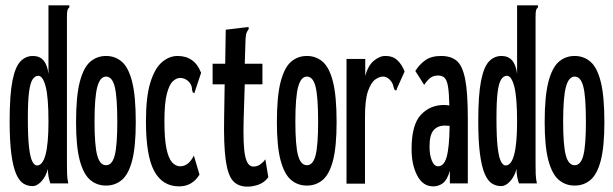

<svg xmlns="http://www.w3.org/2000/svg" viewBox="-20 -685 2290 717"><path d="M102 10Q83 10 67.5 0.5Q52 -9 40.5 -35Q29 -61 22.5 -109Q16 -157 16 -233Q16 -331 26.5 -383.5Q37 -436 56.5 -456Q76 -476 103 -476Q153 -476 161 -409V-665H239V-658Q233 -652 231.5 -645Q230 -638 230 -621V-71Q230 -53 230.5 -35.5Q231 -18 235 0H168Q164 -12 161.5 -24Q159 -36 159 -54Q151 -25 134.5 -7.5Q118 10 102 10ZM118 -67Q161 -67 161 -231Q161 -322 150.5 -362Q140 -402 123 -402Q111 -402 102 -389Q93 -376 88.5 -342Q84 -308 84 -244Q84 -173 88.5 -134.5Q93 -96 101 -81.5Q109 -67 118 -67Z M376 8Q342 8 317 -13Q292 -34 278 -85.5Q264 -137 264 -229Q264 -326 278 -379.5Q292 -433 317 -454.5Q342 -476 376 -476Q410 -476 435 -454.5Q460 -433 473.5 -379.5Q487 -326 487 -229Q487 -137 473.5 -85.5Q460 -34 435 -13Q410 8 376 8ZM376 -68Q399 -68 408.5 -105Q418 -142 418 -231Q418 -323 408.5 -361Q399 -399 376 -399Q354 -399 343.5 -361Q333 -323 333 -231Q333 -142 343 -105Q353 -68 376 -68Z M649 11Q587 11 556 -46Q525 -103 525 -232Q525 -324 541.5 -377Q558 -430 585 -453Q612 -476 643 -476Q707 -476 731 -413L709 -347L706 -337L700 -340Q697 -347 696.5 -356.5Q696 -366 687 -378Q672 -394 653 -394Q639 -394 625.5 -381.5Q612 -369 603 -334.5Q594 -300 594 -232Q594 -167 601.5 -130.5Q609 -94 622.5 -79Q636 -64 653 -64Q684 -64 704 -104L725 -33Q698 11 649 11Z M904 12Q870 12 850.5 -9Q831 -30 823 -86.5Q815 -143 817 -248L819 -370H774V-447H821L823 -574L898 -583L908 -584L909 -577Q904 -570 901 -563Q898 -556 897 -539L894 -447H960V-370H894L890 -243Q887 -142 895.5 -102.5Q904 -63 926 -63Q941 -63 952.5 -71.5Q964 -80 971 -90L982 -23Q967 -3 945.5 4.5Q924 12 904 12Z M1126 8Q1092 8 1067 -13Q1042 -34 1028 -85.5Q1014 -137 1014 -229Q1014 -326 1028 -379.5Q1042 -433 1067 -454.5Q1092 -476 1126 -476Q1160 -476 1185 -454.5Q1210 -433 1223.5 -379.5Q1237 -326 1237 -229Q1237 -137 1223.5 -85.5Q1210 -34 1185 -13Q1160 8 1126 8ZM1126 -68Q1149 -68 1158.5 -105Q1168 -142 1168 -231Q1168 -323 1158.5 -361Q1149 -399 1126 -399Q1104 -399 1093.5 -361Q1083 -323 1083 -231Q1083 -142 1093 -105Q1103 -68 1126 -68Z M1274 -465H1344V-401Q1354 -440 1376.5 -458.5Q1399 -477 1421 -476Q1447 -476 1464 -460Q1481 -444 1491 -418L1463 -356L1460 -347L1454 -349Q1450 -357 1448 -366.5Q1446 -376 1435 -388Q1423 -399 1411 -399Q1396 -399 1380.5 -387.5Q1365 -376 1354 -344Q1343 -312 1343 -248V1H1274Z M1598 11Q1559 11 1538 -29.5Q1517 -70 1517 -128Q1517 -219 1551.5 -256Q1586 -293 1638 -293Q1647 -293 1658 -291Q1657 -338 1653 -362Q1649 -386 1640 -394.5Q1631 -403 1616 -403Q1599 -403 1587.5 -394.5Q1576 -386 1564 -368L1531 -420Q1545 -443 1567.5 -459.5Q1590 -476 1627 -476Q1664 -476 1685.5 -458Q1707 -440 1717 -390Q1727 -340 1727 -243V0H1660V-47Q1650 -13 1634 -1Q1618 11 1598 11ZM1584 -138Q1584 -107 1592.5 -85.5Q1601 -64 1616 -64Q1638 -64 1648 -99Q1658 -134 1659 -215Q1651 -216 1641 -216Q1614 -216 1599 -198.5Q1584 -181 1584 -138Z M1852 10Q1833 10 1817.5 0.5Q1802 -9 1790.5 -35Q1779 -61 1772.5 -109Q1766 -157 1766 -233Q1766 -331 1776.5 -383.5Q1787 -436 1806.5 -456Q1826 -476 1853 -476Q1903 -476 1911 -409V-665H1989V-658Q1983 -652 1981.5 -645Q1980 -638 1980 -621V-71Q1980 -53 1980.5 -35.5Q1981 -18 1985 0H1918Q1914 -12 1911.5 -24Q1909 -36 1909 -54Q1901 -25 1884.5 -7.5Q1868 10 1852 10ZM1868 -67Q1911 -67 1911 -231Q1911 -322 1900.5 -362Q1890 -402 1873 -402Q1861 -402 1852 -389Q1843 -376 1838.5 -342Q1834 -308 1834 -244Q1834 -173 1838.5 -134.5Q1843 -96 1851 -81.5Q1859 -67 1868 -67Z M2126 8Q2092 8 2067 -13Q2042 -34 2028 -85.5Q2014 -137 2014 -229Q2014 -326 2028 -379.5Q2042 -433 2067 -454.5Q2092 -476 2126 -476Q2160 -476 2185 -454.5Q2210 -433 2223.5 -379.5Q2237 -326 2237 -229Q2237 -137 2223.5 -85.5Q2210 -34 2185 -13Q2160 8 2126 8ZM2126 -68Q2149 -68 2158.5 -105Q2168 -142 2168 -231Q2168 -323 2158.5 -361Q2149 -399 2126 -399Q2104 -399 2093.5 -361Q2083 -323 2083 -231Q2083 -142 2093 -105Q2103 -68 2126 -68Z"/></svg>

Font: Inconsolata UltraCondensed Bold
Style: Regular
Weight: 700
Width: 1
Monospace: yes
Designer: Raph Levien, Cyreal, Brenton Simpson
Foundry: Raph Levien, Cyreal, Google
Version: Version 3.001; ttfautohint (v1.8.2.53-6de2)